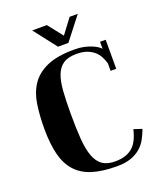

<svg xmlns="http://www.w3.org/2000/svg" viewBox="-175 -1036 1029 1218"><g transform="rotate(-20 339.5 -427.0)"><path d="M309 -771 190 -924H289L368 -824L443 -924H498L379 -771ZM634 -98Q622 -65 605.5 -34.5Q589 -4 562.5 19Q536 42 497.5 56Q459 70 402 70Q303 70 235.5 48.5Q168 27 126.5 -19.5Q85 -66 67 -138Q49 -210 49 -312Q49 -399 60 -473.5Q71 -548 107.5 -602.5Q144 -657 213.5 -688Q283 -719 401 -719Q437 -719 465.5 -712.5Q494 -706 515.5 -697Q537 -688 550.5 -678.5Q564 -669 570 -662V-709H608V-513H570V-563Q563 -589 550.5 -612Q538 -635 517.5 -652Q497 -669 469 -678.5Q441 -688 402 -688Q346 -688 313.5 -666.5Q281 -645 264.5 -602Q248 -559 243.5 -494Q239 -429 239 -343Q239 -243 244.5 -171.5Q250 -100 267.5 -53.5Q285 -7 317 15Q349 37 402 37Q475 37 517.5 2Q560 -33 579 -116Z"/></g></svg>

Font: Cafe24 ClassicType
Style: Regular
Weight: 400
Designer: Cafe24 thkim, hmlim, mnelim & 4IR
Foundry: Cafe24
Version: Version 1.000